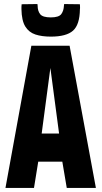

<svg xmlns="http://www.w3.org/2000/svg" viewBox="-20 -929 502 949"><path d="M7 0 135 -703H324L454 0H310L288 -130H169L148 0ZM186 -269H272L229 -593ZM231 -748Q187 -748 155 -758.5Q123 -769 105 -798Q87 -827 86 -884Q86 -889 86 -895.5Q86 -902 87 -908L165 -909Q166 -906 166 -901Q166 -875 178.5 -859Q191 -843 231 -843Q271 -843 283 -859.5Q295 -876 296 -901Q297 -904 297 -909L375 -908Q375 -902 375.5 -895.5Q376 -889 375 -883Q374 -807 341 -777.5Q308 -748 231 -748Z"/></svg>

Font: Georama Condensed
Style: Bold
Weight: 700
Width: 3
Designer: Jean-Baptiste Levee
Foundry: Production Type
Version: Version 1.000